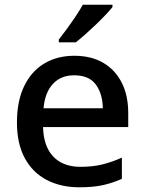

<svg xmlns="http://www.w3.org/2000/svg" viewBox="-20 -786 613 816"><path d="M296 -549Q367 -549 418 -519.5Q469 -490 497 -435.5Q525 -381 525 -305V-246H163Q165 -164 206.5 -120.5Q248 -77 322 -77Q374 -77 414.5 -87Q455 -97 498 -116V-26Q458 -8 416.5 1Q375 10 317 10Q239 10 179 -21Q119 -52 85.5 -113.5Q52 -175 52 -266Q52 -356 82.5 -419.5Q113 -483 168 -516Q223 -549 296 -549ZM295 -466Q239 -466 205 -429.5Q171 -393 165 -326H417Q416 -388 387 -427Q358 -466 295 -466ZM458 -756Q447 -742 428 -722Q409 -702 386.5 -680.5Q364 -659 342 -639.5Q320 -620 302 -606H230V-618Q245 -637 264 -663Q283 -689 301.5 -716.5Q320 -744 332 -766H458Z"/></svg>

Font: Noto Sans Kawi Medium
Style: Regular
Weight: 500
Designer: Fadhl Haqq
Version: Version 1.000